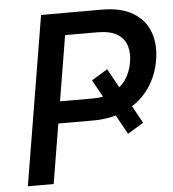

<svg xmlns="http://www.w3.org/2000/svg" viewBox="-52 -776 743 824"><g transform="rotate(-5 319.5 -364.0)"><path d="M417.5 -470.7 551.3 -228.5 482.9 -187 348.6 -428.7ZM34.7 0 155.3 -727.5H416.5Q499.5 -727.5 550.5 -697Q601.6 -666.5 621.6 -613.3Q641.6 -560.1 630.4 -492.7Q619.6 -425.3 582.3 -372.1Q544.9 -318.8 483.4 -287.8Q421.9 -256.8 337.9 -256.8H156.2L171.9 -351.1H343.3Q397.5 -351.1 433.6 -369.6Q469.7 -388.2 490.7 -420.4Q511.7 -452.6 518.1 -492.7Q524.9 -533.2 514.4 -564.7Q503.9 -596.2 473.4 -614.3Q442.9 -632.3 389.2 -632.3H250.5L146 0Z"/></g></svg>

Font: Inter 16pt Medium
Style: Italic
Weight: 500
Italic angle: -9.3988°
Version: Version 4.001;git-66647c0bb